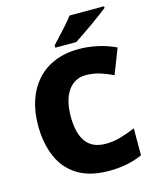

<svg xmlns="http://www.w3.org/2000/svg" viewBox="-135 -1020 918 1122"><g transform="rotate(-15 324.5 -458.5)"><path d="M395 -566Q361 -566 334 -551.5Q307 -537 288 -509.5Q269 -482 259 -443Q249 -404 249 -354Q249 -287 266 -241Q283 -195 318 -171.5Q353 -148 406 -148Q453 -148 497.5 -161Q542 -174 587 -193V-30Q540 -9 490.5 0.5Q441 10 385 10Q269 10 195 -36Q121 -82 86 -164.5Q51 -247 51 -355Q51 -436 73.5 -503.5Q96 -571 140 -620.5Q184 -670 248.5 -697Q313 -724 397 -724Q449 -724 506 -712Q563 -700 618 -674L559 -522Q520 -541 480 -553.5Q440 -566 395 -566ZM604 -917Q586 -903 559 -882.5Q532 -862 501 -840.5Q470 -819 441.5 -799.5Q413 -780 393 -767H266V-781Q283 -800 307 -825.5Q331 -851 355 -878Q379 -905 395 -927H604Z"/></g></svg>

Font: Noto Sans Devanagari Black
Style: Regular
Weight: 900
Version: Version 2.003